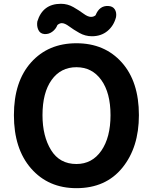

<svg xmlns="http://www.w3.org/2000/svg" viewBox="-20 -983 810 1017"><path d="M715.8 -373Q715.8 -202.1 627.9 -94.2Q540 13.7 384.8 13.7Q236.3 13.7 145 -90.3Q53.7 -194.3 53.7 -373Q53.7 -550.8 144.5 -652.3Q235.4 -753.9 384.8 -753.9Q534.2 -753.9 625 -652.3Q715.8 -550.8 715.8 -373ZM205.1 -373Q205.1 -261.7 250.5 -188Q295.9 -114.3 384.8 -114.3Q467.8 -114.3 516.6 -184.6Q565.4 -254.9 565.4 -373Q565.4 -491.2 516.6 -559.1Q467.8 -627 384.8 -627Q301.8 -627 253.4 -559.6Q205.1 -492.2 205.1 -373ZM594.7 -892.6Q583 -846.7 549.3 -818.8Q515.6 -791 466.8 -791Q431.6 -791 400.4 -808.6Q369.1 -826.2 346.2 -843.3Q323.2 -860.4 307.6 -860.4Q295.9 -860.4 284.2 -850.6Q275.4 -828.1 256.3 -814.5Q237.3 -800.8 214.8 -802.7Q192.4 -804.7 183.1 -824.7Q173.8 -844.7 177.7 -869.1Q206.1 -962.9 302.7 -962.9Q337.9 -962.9 368.7 -945.3Q399.4 -927.7 422.4 -910.6Q445.3 -893.6 461.9 -893.6Q476.6 -893.6 486.3 -902.3Q506.8 -954.1 553.7 -951.2Q577.1 -950.2 587.9 -933.6Q598.6 -917 594.7 -892.6Z"/></svg>

Font: GenSenMaruGothic TW TTF Bold
Style: Regular
Weight: 700
Version: Version 1.301